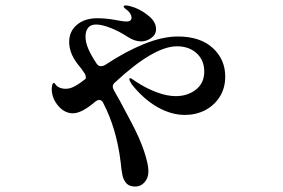

<svg xmlns="http://www.w3.org/2000/svg" viewBox="-20 -627 1040 705"><path d="M807 -346Q807 -303 786.5 -271Q766 -239 732.5 -222Q699 -205 659 -205Q609 -205 558.5 -233.5Q508 -262 464 -317Q455 -331 455 -336Q455 -340 458 -340Q461 -340 468 -335Q475 -330 478 -328Q516 -303 554.5 -288.5Q593 -274 625 -274Q669 -274 699.5 -298Q730 -322 730 -364Q730 -406 702 -431.5Q674 -457 630 -457Q545 -457 403 -325Q394 -318 394 -309Q394 -304 398 -296Q418 -262 444 -212L462 -178Q493 -120 509 -72Q525 -24 525 2Q525 26 511 42Q497 58 477 58Q455 58 444.5 46.5Q434 35 430 18Q426 1 423 -32Q408 -155 359 -249Q354 -260 344 -260Q338 -260 330 -254Q280 -211 248 -211Q218 -211 195 -237Q172 -263 170 -296V-303Q171 -316 174 -320Q177 -323 178 -323Q180 -323 183 -318Q195 -301 222 -301Q237 -301 254 -310Q271 -319 295 -338V-343Q295 -352 289 -360Q283 -370 265 -392Q234 -432 234 -473Q234 -512 262.5 -536Q291 -560 337 -560Q369 -560 402 -554Q408 -553 422 -550.5Q436 -548 445 -548Q463 -548 463 -563Q463 -569 458.5 -576.5Q454 -584 449 -588Q446 -590 440 -595Q434 -600 434 -603Q434 -607 442 -607Q453 -607 475 -599Q505 -587 529 -566Q553 -545 553 -520Q553 -500 535.5 -487.5Q518 -475 498 -475Q475 -475 450 -491Q418 -512 386 -524.5Q354 -537 333 -537Q313 -537 303.5 -525Q294 -513 294 -493Q294 -471 304.5 -447Q315 -423 335 -393Q341 -384 351 -384Q360 -384 370 -391Q441 -438 509 -465.5Q577 -493 633 -493Q715 -493 761 -451Q807 -409 807 -346Z"/></svg>

Font: Shippori Mincho B1
Style: Bold
Weight: 700
Designer: FONTDASU
Foundry: FONTDASU / Google Inc. / but / Adobe
Version: Version 3.110; ttfautohint (v1.8.3)